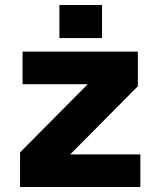

<svg xmlns="http://www.w3.org/2000/svg" viewBox="-20 -746 640 766"><path d="M60 0V-138L330 -410H70V-540H530V-402L260 -130H540V0ZM217 -594V-726H387V-594Z"/></svg>

Font: Geist Mono Black
Style: Regular
Weight: 900
Monospace: yes
Designer: Basement.studio, Andrés Briganti, Mateo Zaragoza
Foundry: Basement.studio, Vercel, Andrés Briganti, Guido Ferreyra, Mateo Zaragoza
Version: Version 1.500; ttfautohint (v1.8.4.7-5d5b)